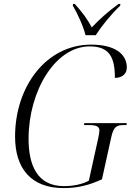

<svg xmlns="http://www.w3.org/2000/svg" viewBox="-20 -951 676 981"><path d="M417 -771H469C500 -819 546 -876 594 -922L595 -931H586C530 -891 484 -848 449 -811C426 -854 399 -890 362 -931H353L352 -922C375 -884 406 -817 417 -771ZM305 10C377 10 437 -5 501 -35L548 -248C560 -305 577 -312 613 -312H626L628 -322H411L409 -312H432C470 -312 488 -306 488 -284C488 -275 485 -263 483 -250L434 -28C400 -9 353 0 307 0C170 0 126 -107 126 -242C126 -487 263 -714 438 -714C539 -714 567 -659 567 -553C602 -553 628 -572 628 -606C628 -677 564 -723 446 -723C215 -723 57 -508 57 -253C57 -90 139 10 305 10Z"/></svg>

Font: Noto Serif Display SemiCondensed Light
Style: Italic
Weight: 300
Width: 4
Italic angle: -12°
Designer: Monotype Design Team
Foundry: Monotype Imaging Inc.
Version: Version 2.009